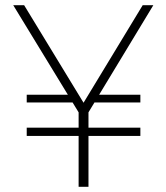

<svg xmlns="http://www.w3.org/2000/svg" viewBox="-20 -720 641 740"><path d="M333 -355H521V-325H324ZM83 -228H521V-196H83ZM83 -355H272L282 -325H83ZM530 -700H571L321 -287V0H283V-287L31 -700H73L302 -324Z"/></svg>

Font: Albert Sans ExtraLight
Style: Regular
Weight: 250
Designer: Andreas Rasmussen
Foundry: a.Foundry
Version: Version 1.025